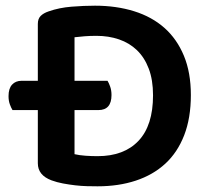

<svg xmlns="http://www.w3.org/2000/svg" viewBox="-20 -641 736 675"><path d="M651 -307Q651 -226 627.5 -165.5Q604 -105 561 -65.5Q518 -26 457.5 -6Q397 14 323 14Q306 14 286 13.5Q266 13 244.5 10.5Q223 8 201.5 4Q180 0 161 -7Q113 -25 113 -67V-254H24Q19 -262 14.5 -274.5Q10 -287 10 -303Q10 -330 22.5 -343.5Q35 -357 56 -357H113V-557Q113 -575 123 -585Q133 -595 151 -601Q188 -614 231.5 -617.5Q275 -621 314 -621Q389 -621 451.5 -601.5Q514 -582 558 -543Q602 -504 626.5 -445Q651 -386 651 -307ZM518 -306Q518 -360 503 -399.5Q488 -439 461.5 -464.5Q435 -490 398.5 -502.5Q362 -515 319 -515Q296 -515 277.5 -513.5Q259 -512 242 -510V-357H358Q363 -349 367.5 -336Q372 -323 372 -307Q372 -254 326 -254H242V-99Q259 -95 280.5 -93.5Q302 -92 323 -92Q416 -92 467 -146Q518 -200 518 -306Z"/></svg>

Font: Baloo 2 SemiBold
Style: Regular
Weight: 600
Designer: Sarang Kulkarni and Ek Type
Foundry: Ek Type
Version: Version 1.640;hotconv 1.0.111;makeotfexe 2.5.65597; ttfautoh